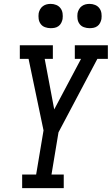

<svg xmlns="http://www.w3.org/2000/svg" viewBox="-20 -968 575 988"><path d="M94 0V-70H166L204 -297L169 -464L127 -665H82V-735H252V-665H210L259 -405L397 -665H365V-735H535V-665H481L281 -287L245 -70H308V0ZM441 -823Q426 -823 412 -828Q398 -833 389.5 -844.5Q381 -856 379 -870.5Q377 -885 379 -900Q381 -910 386.5 -920Q392 -930 401 -936.5Q410 -943 420 -945.5Q430 -948 441 -948Q456 -948 469.5 -942.5Q483 -937 491.5 -925.5Q500 -914 502 -899.5Q504 -885 502 -870Q500 -860 495 -850Q490 -840 481 -833.5Q472 -827 461.5 -825Q451 -823 441 -823ZM241 -823Q226 -823 212 -828Q198 -833 189.5 -844.5Q181 -856 179 -870.5Q177 -885 179 -900Q181 -910 186.5 -920Q192 -930 201 -936.5Q210 -943 220 -945.5Q230 -948 241 -948Q256 -948 269.5 -942.5Q283 -937 291.5 -925.5Q300 -914 302 -899.5Q304 -885 302 -870Q300 -860 295 -850Q290 -840 281 -833.5Q272 -827 261.5 -825Q251 -823 241 -823Z"/></svg>

Font: Iosevka Gothic
Style: Italic
Weight: 400
Italic angle: -9°
Monospace: yes
Designer: Belleve Invis
Foundry: Belleve Invis
Version: Version 15.5.1; ttfautohint (v1.8.4)